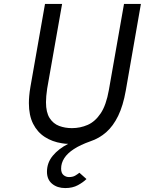

<svg xmlns="http://www.w3.org/2000/svg" viewBox="-20 -720 737 977"><path d="M312 237Q271.5 237 245.2 215.2Q219 193.5 219 154Q219 108 248.8 72.2Q278.5 36.5 327 12Q319 12 310.8 11.2Q302.5 10.5 295 9Q246 1.5 208 -23Q170 -47.5 148.5 -90.2Q127 -133 127 -195Q127 -212.5 128.8 -232.8Q130.5 -253 135 -279L209 -700H296L220 -269Q217 -248 215.5 -231.5Q214 -215 214 -200Q214 -148 232.5 -119.2Q251 -90.5 281 -79.2Q311 -68 346 -68Q388.5 -68 426.2 -84.5Q464 -101 492.2 -143Q520.5 -185 534 -262L611 -700H697L620 -259Q606.5 -182 581.2 -130.2Q556 -78.5 520.5 -47.2Q485 -16 440 -1Q389 17 356 38.5Q323 60 307 85Q291 110 291 138Q291 160.5 303.2 170.8Q315.5 181 331 181Q350 181 362.5 173.8Q375 166.5 384 159L420 191Q403.5 207.5 376.5 222.2Q349.5 237 312 237Z"/></svg>

Font: Overpass
Style: Italic
Weight: 400
Italic angle: -10°
Designer: Delve Withrington, Dave Bailey, Thomas Jockin
Foundry: Delve Fonts LLC
Version: Version 4.000